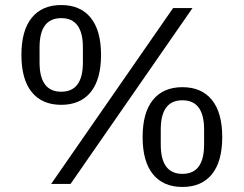

<svg xmlns="http://www.w3.org/2000/svg" viewBox="-20 -730 967 762"><path d="M183 0 667 -698H744L260 0ZM223 -314Q147 -314 106 -364.5Q65 -415 65 -512Q65 -609 106 -659.5Q147 -710 223 -710Q299 -710 340 -659.5Q381 -609 381 -512Q381 -415 340 -364.5Q299 -314 223 -314ZM223 -366Q309 -366 309 -482V-542Q309 -658 223 -658Q137 -658 137 -542V-482Q137 -366 223 -366ZM704 12Q628 12 587 -38.5Q546 -89 546 -186Q546 -283 587 -333.5Q628 -384 704 -384Q780 -384 821 -333.5Q862 -283 862 -186Q862 -89 821 -38.5Q780 12 704 12ZM704 -40Q790 -40 790 -156V-216Q790 -332 704 -332Q618 -332 618 -216V-156Q618 -40 704 -40Z"/></svg>

Font: IBM Plex Sans Thai Looped
Style: Regular
Weight: 400
Designer: Mike Abbink, Paul van der Laan, Pieter van Rosmalen, Ben Mitchell, Mark Frömberg
Foundry: Bold Monday
Version: Version 1.1